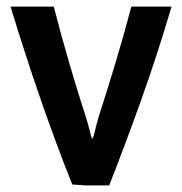

<svg xmlns="http://www.w3.org/2000/svg" viewBox="-20 -556 551 582"><path d="M500 -536H378Q357 -455 331 -368.5Q305 -282 279 -202Q272 -178 267.5 -158Q263 -138 259 -135Q256 -143 251.5 -161.5Q247 -180 240 -202Q214 -282 189 -368Q164 -454 143 -536H12Q56 -391 103.5 -254Q151 -117 199 3Q204 4 217.5 4.5Q231 5 236 6H311Q359 -116 408 -253Q457 -390 500 -536Z"/></svg>

Font: Repo DemiBold
Style: Regular
Weight: 600
Designer: Stefan Peev
Foundry: Context Ltd
Version: Version 1.502